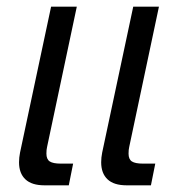

<svg xmlns="http://www.w3.org/2000/svg" viewBox="-20 -555 572 575"><path d="M37 -69Q37 -83 40 -98L133 -535H210L121 -115Q119 -107 119 -95Q119 -78 129 -71.5Q139 -65 162 -65H199L186 0H113Q75 0 56 -18Q37 -36 37 -69ZM283 -69Q283 -83 286 -98L379 -535H456L367 -115Q365 -107 365 -95Q365 -78 375 -71.5Q385 -65 408 -65H445L432 0H359Q321 0 302 -18Q283 -36 283 -69Z"/></svg>

Font: Prompt Light
Style: Italic
Weight: 300
Italic angle: -12°
Designer: Katatrad Team
Foundry: CadsonDemak
Version: Version 1.000